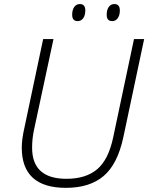

<svg xmlns="http://www.w3.org/2000/svg" viewBox="-20 -904 721 934"><path d="M681.2 -713.9 580.1 -236.8Q551.8 -105 483.9 -47.6Q416 9.8 300.8 9.8Q85.9 9.8 85.9 -186Q85.9 -226.6 99.1 -284.2L189.9 -713.9H240.2L146 -274.9Q136.2 -231.4 136.2 -185.1Q136.2 -34.2 303.2 -34.2Q398.4 -34.2 453.4 -81.3Q508.3 -128.4 530.8 -236.8L631.8 -713.9ZM499 -832Q499 -856 509 -870.1Q519 -884.3 536.6 -884.3Q563 -884.3 563 -853Q563 -829.6 552.7 -815.4Q542.5 -801.3 525.9 -801.3Q499 -801.3 499 -832ZM331.1 -832Q331.1 -856 341.1 -870.1Q351.1 -884.3 368.7 -884.3Q395 -884.3 395 -853Q395 -829.6 384.8 -815.4Q374.5 -801.3 357.9 -801.3Q331.1 -801.3 331.1 -832Z"/></svg>

Font: TypoPRO Open Sans
Style: Italic
Weight: 300
Italic angle: -12°
Foundry: Ascender Corporation
Version: Version 1.10